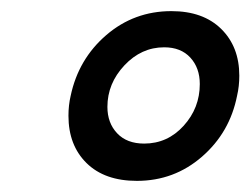

<svg xmlns="http://www.w3.org/2000/svg" viewBox="-20 -755 450 345"><path d="M103 -547Q103 -566 107 -583Q121 -649 171 -692Q221 -735 288 -735Q345 -735 377.5 -703Q410 -671 410 -619Q410 -600 406 -583Q393 -517 343 -473.5Q293 -430 226 -430Q168 -430 135.5 -462Q103 -494 103 -547ZM339 -604Q339 -633 322 -651.5Q305 -670 275 -670Q234 -670 203.5 -637.5Q173 -605 173 -563Q173 -534 190.5 -515.5Q208 -497 239 -497Q281 -497 310 -529Q339 -561 339 -604Z"/></svg>

Font: Taviraj
Style: Bold Italic
Weight: 700
Italic angle: -12°
Designer: Katatrad Team
Foundry: CadsonDemak
Version: Version 1.001